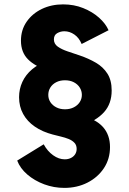

<svg xmlns="http://www.w3.org/2000/svg" viewBox="-20 -748 602 899"><path d="M281.2 131.8Q232.4 131.8 187 115Q141.6 98.1 107.9 69.1Q74.2 40 60.5 3.9L184.6 -72.3Q202.1 -40 228.8 -21Q255.4 -2 283.2 -2Q299.3 -2 312 -8.3Q324.7 -14.6 331.8 -25.6Q338.9 -36.6 338.9 -50.8Q338.9 -68.4 328.6 -79.3Q318.4 -90.3 301.5 -97.2Q284.7 -104 264.9 -108.6Q245.1 -113.3 226.6 -118.2Q178.2 -130.9 142.8 -155.3Q107.4 -179.7 88.4 -214.4Q69.3 -249 69.3 -293Q69.3 -331.1 84.7 -364.5Q100.1 -397.9 130.4 -423.6Q160.6 -449.2 206.1 -463.9V-418Q144 -437 111.1 -470.2Q78.1 -503.4 78.1 -557.6Q78.1 -607.9 104.7 -646.2Q131.3 -684.6 176 -706.1Q220.7 -727.5 275.4 -727.5Q326.2 -727.5 369.4 -710.2Q412.6 -692.9 443.6 -665.3Q474.6 -637.7 488.3 -606.4L362.3 -542Q350.1 -571.3 328.1 -586.4Q306.2 -601.6 281.2 -601.6Q263.7 -601.6 248 -592.8Q232.4 -584 232.4 -563.5Q232.4 -542.5 250.7 -529.5Q269 -516.6 296.9 -507.3Q324.7 -498 353.5 -488.3Q395 -474.1 429 -454.3Q462.9 -434.6 482.9 -403.3Q502.9 -372.1 502.9 -324.2Q502.9 -262.7 467.3 -222.9Q431.6 -183.1 361.3 -158.2V-206.1Q428.2 -190.9 461.7 -153.8Q495.1 -116.7 495.1 -59.6Q495.1 -3.9 466.6 39.3Q438 82.5 389.4 107.2Q340.8 131.8 281.2 131.8ZM284.2 -236.3Q307.6 -236.3 325.4 -245.4Q343.3 -254.4 353.3 -269.8Q363.3 -285.2 363.3 -303.7Q363.3 -322.3 353.5 -337.9Q343.8 -353.5 325.9 -362.8Q308.1 -372.1 284.2 -372.1Q260.7 -372.1 243.2 -363Q225.6 -354 215.8 -338.4Q206.1 -322.8 206.1 -303.7Q206.1 -284.7 216.1 -269.5Q226.1 -254.4 243.7 -245.4Q261.2 -236.3 284.2 -236.3Z"/></svg>

Font: Reddit Mono Black
Style: Regular
Weight: 900
Monospace: yes
Designer: Stephen Hutchings
Foundry: Reddit
Version: Version 1.014